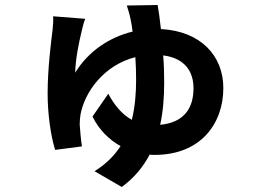

<svg xmlns="http://www.w3.org/2000/svg" viewBox="-20 -652 1040 766"><path d="M609 -632 486 -630C492 -611 497 -595 501 -575C504 -561 507 -544 509 -526C419 -504 334 -450 280 -362C281 -416 295 -483 305 -524C308 -537 313 -560 320 -577L192 -587C193 -574 192 -553 190 -535C184 -485 170 -380 170 -279C170 -199 182 -111 200 -54L307 -68C303 -89 299 -140 298 -155C298 -169 299 -180 301 -194C317 -284 394 -392 520 -424C522 -395 523 -364 523 -333C523 -281 519 -227 506 -174C466 -196 436 -233 412 -278L349 -187C375 -134 415 -95 461 -69C436 -31 403 3 357 31L466 94C516 57 551 14 577 -35C583 -34 590 -34 597 -34C780 -34 871 -158 871 -301C871 -429 781 -528 622 -536C618 -575 613 -608 609 -632ZM635 -322C635 -359 634 -396 631 -431C718 -420 752 -366 752 -300C752 -220 714 -163 619 -154C631 -209 635 -265 635 -322Z"/></svg>

Font: Noto Sans HK
Style: Bold
Weight: 700
Designer: Ryoko NISHIZUKA 西塚涼子 (kana, bopomofo & ideographs); Paul D. Hunt (Latin, Greek & Cyrillic); Sandoll Communications 산돌커뮤니
Foundry: Adobe
Version: Version 2.002;hotconv 1.0.116;makeotfexe 2.5.65601